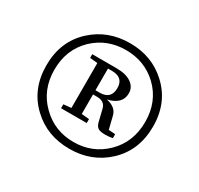

<svg xmlns="http://www.w3.org/2000/svg" viewBox="-101 -897 700 674"><g transform="rotate(30 249.0 -560.0)"><path d="M249 -346Q158 -346 97 -404Q33 -464 33 -560.5Q33 -657 98 -717Q160 -774 249.5 -774Q339 -774 400 -717Q465 -657 465 -560.5Q465 -464 401 -404Q339 -346 249 -346ZM120 -426Q173 -374 249.5 -374Q326 -374 379 -426Q433 -479 433 -561Q433 -643 378 -696Q325 -746 249 -746Q173 -746 120 -696Q65 -643 65 -561Q65 -479 120 -426ZM333 -452Q313 -452 304.5 -457.5Q296 -463 292 -477L280 -526Q274 -553 242 -553H226V-474L257 -471V-455H153V-471L184 -474V-656L153 -659V-674H251Q290 -674 311.5 -659Q333 -644 333 -619Q333 -575 277 -562Q317 -554 324 -522L336 -473L363 -471V-455Q350 -452 333 -452ZM226 -570H243Q289 -570 289 -615Q289 -658 242 -658H226Z"/></g></svg>

Font: Cactus Classical Serif
Style: Regular
Weight: 400
Designer: Henry Chan (via Glyphwiki)、田海東、宇文滿月
Foundry: Moonlit Owen
Version: Version 1.000